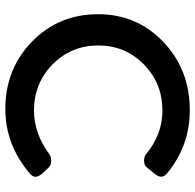

<svg xmlns="http://www.w3.org/2000/svg" viewBox="-26 -718 748 737"><g transform="rotate(90 348.5 -349.0)"><path d="M402 -703Q541 -703 647 -614Q668 -596 648 -570L622 -538Q614 -528 597 -527.5Q580 -527 570 -536Q495 -598 404 -598Q299 -598 226.5 -526.5Q154 -455 154 -352Q154 -248 226.5 -176.5Q299 -105 404 -105Q491 -105 570 -163Q580 -171 597 -171Q614 -171 623 -161L647 -135Q669 -109 647 -90Q536 5 398 5Q244 5 139 -97.5Q34 -200 34 -351Q34 -500 140.5 -601.5Q247 -703 402 -703Z"/></g></svg>

Font: Trueno
Style: Round
Weight: 400
Designer: Julieta Ulanovsky, Jasper
Foundry: Julieta Ulanovsky, Cannot Into Space Fonts
Version: Version 3.001